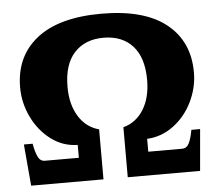

<svg xmlns="http://www.w3.org/2000/svg" viewBox="-50 -733 889 788"><g transform="rotate(-5 395.0 -339.0)"><path d="M32 -171H68Q74 -137 83.5 -117Q93 -97 112 -97H252V-150Q191 -151 142 -188Q93 -225 65 -283.5Q37 -342 37 -405Q37 -533 128.5 -605.5Q220 -678 395 -678Q571 -678 662 -605.5Q753 -533 753 -405Q753 -343 725 -285Q697 -227 647.5 -190Q598 -153 538 -150V-97H678Q697 -97 706.5 -117Q716 -137 722 -171H758L743 0H445V-206Q498 -220 528.5 -269Q559 -318 559 -391Q559 -483 515.5 -531Q472 -579 395 -579Q319 -579 275 -531Q231 -483 231 -391Q231 -318 261.5 -269Q292 -220 345 -206V0H47Z"/></g></svg>

Font: Taviraj ExtraBold
Style: Regular
Weight: 800
Designer: Katatrad Team
Foundry: CadsonDemak
Version: Version 1.001